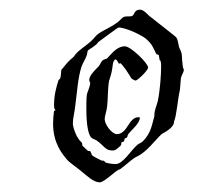

<svg xmlns="http://www.w3.org/2000/svg" viewBox="-20 -479 410 398"><path d="M361 -334C361 -337 359 -338 359 -341C358 -350 357 -358 357 -363C357 -372 351 -380 351 -382C347 -400 349 -399 339 -407L292 -444C287 -447 279 -459 270 -459C258 -459 259 -448 254 -446C250 -444 242 -446 237 -444C232 -442 228 -435 221 -431C209 -422 195 -417 184 -409C178 -405 174 -398 169 -394C156 -382 141 -374 134 -363C132 -360 131 -360 129 -358C117 -348 112 -339 107 -334C107 -333 106 -319 105 -317C105 -316 101 -313 101 -312C96 -296 92 -281 92 -260C92 -252 95 -251 95 -251C95 -249 92 -250 92 -249C91 -241 90 -232 90 -223C90 -182 109 -160 119 -148C125 -141 142 -130 151 -122C161 -114 174 -101 187 -101C195 -101 218 -123 224 -126C226 -128 228 -127 230 -129C245 -140 255 -151 265 -155C285 -165 300 -187 315 -201C319 -204 341 -213 341 -228C346 -239 348 -271 353 -293C354 -301 354 -310 355 -317C356 -323 361 -329 361 -334ZM313 -352C314 -348 314 -345 314 -341C314 -325 312 -293 307 -269C305 -261 300 -250 300 -241C300 -240 300 -239 300 -238C295 -222 294 -204 276 -186C273 -183 269 -182 265 -179C251 -167 235 -139 220 -139C213 -139 206 -140 199 -142C198 -143 196 -146 194 -146C194 -146 192 -146 191 -146C191 -146 174 -154 171 -157C170 -158 168 -166 166 -166C165 -166 164 -166 163 -166C162 -166 154 -174 151 -177C150 -179 151 -182 149 -184C138 -193 131 -216 131 -223C131 -234 135 -248 136 -260C140 -288 141 -316 149 -341C152 -349 158 -358 160 -365C161 -368 161 -372 162 -374C166 -378 172 -380 177 -385C180 -386 182 -390 184 -392C198 -402 224 -422 226 -422C237 -422 263 -412 281 -400C296 -387 296 -383 304 -367C305 -366 308 -366 309 -365C310 -362 310 -359 311 -354C311 -354 313 -354 313 -352ZM287 -339C287 -348 251 -383 239 -383C222 -383 212 -368 202 -358C199 -356 195 -356 193 -354C189 -351 188 -345 184 -341C172 -329 165 -321 165 -313C165 -312 166 -308 167 -308C167 -299 161 -289 160 -282C159 -275 159 -264 159 -252C159 -221 163 -200 169 -194C171 -192 176 -190 180 -188C196 -177 198 -167 213 -167C220 -167 223 -171 230 -177C232 -179 231 -182 232 -184C233 -185 236 -185 237 -186C238 -187 237 -190 239 -192C240 -193 242 -193 243 -194C245 -196 244 -199 246 -201C248 -204 250 -205 252 -208C255 -211 270 -225 270 -235C270 -236 268 -236 267 -236C246 -236 245 -201 222 -201C212 -201 197 -221 197 -232C197 -239 201 -248 202 -258C204 -273 203 -293 206 -311C208 -318 211 -326 212 -333C214 -342 213 -352 219 -356C224 -355 225 -347 227 -347C227 -347 229 -348 229 -348C233 -348 250 -321 252 -317C255 -314 260 -312 261 -312C265 -312 287 -333 287 -339Z"/></svg>

Font: Jim Nightshade
Style: Regular
Weight: 400
Designer: Astigmatic (AOETI)
Foundry: Astigmatic (AOETI)
Version: Version 1.000